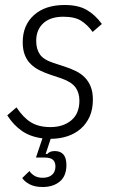

<svg xmlns="http://www.w3.org/2000/svg" viewBox="-20 -544 459 769"><path d="M151 205Q119 205 98.5 194Q78 183 69 169L98 141Q105 152 118 160Q131 168 151 168Q175 168 188.5 156Q202 144 202 123Q202 105 192 96Q182 87 158 87H124L150 10Q102 4 68 -19.5Q34 -43 9 -82L46 -114Q73 -73 104 -54Q135 -35 182 -35Q233 -35 265.5 -62Q298 -89 298 -141Q298 -173 282 -194.5Q266 -216 226 -230L184 -244Q160 -252 139.5 -262Q119 -272 103.5 -287Q88 -302 79.5 -323.5Q71 -345 71 -375Q71 -443 116 -483.5Q161 -524 239 -524Q293 -524 327 -504.5Q361 -485 388 -448L351 -416Q333 -442 307 -459.5Q281 -477 234 -477Q182 -477 153.5 -451Q125 -425 125 -380Q125 -348 139.5 -326.5Q154 -305 194 -292L237 -278Q262 -270 283.5 -259.5Q305 -249 320 -233.5Q335 -218 343.5 -196.5Q352 -175 352 -145Q352 -106 339 -77Q326 -48 303 -28Q280 -8 249 2Q218 12 183 12L163 72L169 73Q179 61 199 61Q246 61 246 117Q246 161 219.5 183Q193 205 151 205Z"/></svg>

Font: IBM Plex Sans Condensed Light
Style: Italic
Weight: 300
Width: 3
Italic angle: -11°
Designer: Mike Abbink, Paul van der Laan, Pieter van Rosmalen
Foundry: Bold Monday
Version: Version 1.3